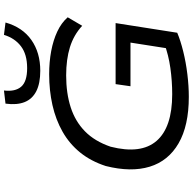

<svg xmlns="http://www.w3.org/2000/svg" viewBox="-22 -966 997 994"><g transform="rotate(-90 477.0 -469.5)"><path d="M472 9Q323 9 231.5 -44Q140 -97 110.5 -193.5Q81 -290 114 -421Q139 -498 184 -553.5Q229 -609 291.5 -644.5Q354 -680 429.5 -697Q505 -714 589 -714Q653 -714 709 -703.5Q765 -693 810 -672Q855 -651 884 -618L840 -543Q792 -587 729 -606.5Q666 -626 583 -626Q491 -626 418 -602.5Q345 -579 293.5 -528.5Q242 -478 214 -396Q174 -239 244 -158Q314 -77 486 -77Q554 -77 621.5 -86.5Q689 -96 748 -118L720 -82L753 -293H527L538 -370H854L804 -51Q764 -34 707.5 -20Q651 -6 589.5 1.5Q528 9 472 9ZM607 -760Q542 -760 501.5 -780.5Q461 -801 445 -841Q429 -881 437 -940L505 -948Q498 -890 524.5 -859Q551 -828 621 -828Q692 -828 734 -860Q776 -892 793 -948L857 -940Q832 -852 766.5 -806Q701 -760 607 -760Z"/></g></svg>

Font: Nunito Sans 7pt Expanded
Style: Italic
Weight: 400
Width: 7
Italic angle: -9°
Designer: Vernon Adams
Foundry: Vernon Adams
Version: Version 3.101;gftools[0.9.27]